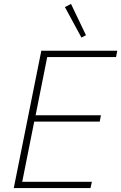

<svg xmlns="http://www.w3.org/2000/svg" viewBox="-20 -956 616 976"><path d="M440 0H50L190 -698H576L570 -666H220L161 -370H493L487 -338H154L93 -32H447ZM394 -765 310 -920 341 -936 417 -777Z"/></svg>

Font: IBM Plex Sans ExtraLight
Style: Italic
Weight: 250
Italic angle: -11.31°
Designer: Mike Abbink, Paul van der Laan, Pieter van Rosmalen
Foundry: Bold Monday
Version: Version 3.201